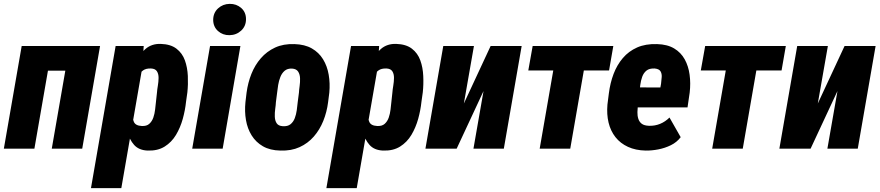

<svg xmlns="http://www.w3.org/2000/svg" viewBox="-33 -765 4526 988"><path d="M374 -528.3 352.1 -401.4H162.6L185.1 -528.3ZM235.8 -528.3 144 0H-13.2L78.6 -528.3ZM481.9 -528.3 390.1 0H233.4L325.2 -528.3Z M699.2 -418 591.3 203.1H435.1L562 -528.3H706.5ZM931.2 -290 924.3 -241.2Q919.9 -198.2 907.5 -153.3Q895 -108.4 872.6 -70.8Q850.1 -33.2 814.2 -10.7Q778.3 11.7 726.1 9.8Q681.2 7.8 657 -19.5Q632.8 -46.9 622.6 -87.4Q612.3 -127.9 610.4 -170.2Q608.4 -212.4 609.4 -243.2L614.3 -278.3Q620.1 -313.5 631.6 -358.4Q643.1 -403.3 663.6 -444.6Q684.1 -485.8 715.8 -513.2Q747.6 -540.5 793.9 -539.1Q845.2 -537.6 875.2 -514.4Q905.3 -491.2 918.5 -454.3Q931.6 -417.5 933.6 -374Q935.5 -330.6 931.2 -290ZM769.5 -240.7 774.9 -290Q775.9 -304.2 779.3 -324Q782.7 -343.8 783 -364Q783.2 -384.3 774.7 -397.9Q766.1 -411.6 744.1 -412.6Q718.3 -413.6 703.1 -402.6Q688 -391.6 679.9 -373.3Q671.9 -355 668.7 -333.7Q665.5 -312.5 664.1 -292.5L656.7 -231Q653.3 -209.5 650.4 -183.3Q647.5 -157.2 656 -137.7Q664.6 -118.2 696.3 -116.7Q721.2 -115.2 735.1 -127.7Q749 -140.1 755.9 -159.7Q762.7 -179.2 765.1 -200.9Q767.6 -222.7 769.5 -240.7Z M1204.1 -528.3 1112.8 0H956.1L1047.9 -528.3ZM1064 -662.1Q1064 -698.7 1088.9 -721.7Q1113.8 -744.6 1148.9 -745.1Q1183.6 -745.6 1208.3 -723.9Q1232.9 -702.1 1232.9 -666.5Q1232.9 -630.4 1208 -607.4Q1183.1 -584.5 1147.9 -584Q1113.3 -583.5 1088.9 -605.2Q1064.5 -627 1064 -662.1Z M1230 -239.3 1235.8 -288.1Q1242.7 -339.4 1260.7 -384.8Q1278.8 -430.2 1309.3 -465.3Q1339.8 -500.5 1382.6 -520.3Q1425.3 -540 1481.9 -538.1Q1535.2 -536.6 1571.5 -515.9Q1607.9 -495.1 1629.4 -460Q1650.9 -424.8 1658.4 -380.6Q1666 -336.4 1661.6 -288.6L1655.3 -238.8Q1648.9 -188.5 1630.6 -142.8Q1612.3 -97.2 1581.8 -62.3Q1551.3 -27.3 1508.5 -7.8Q1465.8 11.7 1409.7 9.8Q1356.4 8.8 1320.1 -12.2Q1283.7 -33.2 1262 -68.1Q1240.2 -103 1232.7 -147.2Q1225.1 -191.4 1230 -239.3ZM1393.1 -288.6 1386.7 -238.8Q1386.2 -225.1 1383.3 -205.1Q1380.4 -185.1 1381.1 -164.8Q1381.8 -144.5 1390.6 -130.9Q1399.4 -117.2 1421.4 -115.7Q1447.3 -113.8 1461.9 -125.7Q1476.6 -137.7 1483.9 -157Q1491.2 -176.3 1494.1 -198Q1497.1 -219.7 1499 -239.3L1505.4 -289.1Q1505.9 -302.2 1508.8 -322.3Q1511.7 -342.3 1511 -362.3Q1510.3 -382.3 1501.2 -396.5Q1492.2 -410.6 1469.7 -412.1Q1446.3 -413.1 1431.9 -400.9Q1417.5 -388.7 1409.7 -368.9Q1401.9 -349.1 1398.4 -327.6Q1395 -306.2 1393.1 -288.6Z M1910.6 -418 1802.7 203.1H1646.5L1773.4 -528.3H1918ZM2142.6 -290 2135.7 -241.2Q2131.3 -198.2 2118.9 -153.3Q2106.4 -108.4 2084 -70.8Q2061.5 -33.2 2025.6 -10.7Q1989.7 11.7 1937.5 9.8Q1892.6 7.8 1868.4 -19.5Q1844.2 -46.9 1834 -87.4Q1823.7 -127.9 1821.8 -170.2Q1819.8 -212.4 1820.8 -243.2L1825.7 -278.3Q1831.5 -313.5 1843 -358.4Q1854.5 -403.3 1875 -444.6Q1895.5 -485.8 1927.2 -513.2Q1959 -540.5 2005.4 -539.1Q2056.6 -537.6 2086.7 -514.4Q2116.7 -491.2 2129.9 -454.3Q2143.1 -417.5 2145 -374Q2147 -330.6 2142.6 -290ZM1981 -240.7 1986.3 -290Q1987.3 -304.2 1990.7 -324Q1994.1 -343.8 1994.4 -364Q1994.6 -384.3 1986.1 -397.9Q1977.5 -411.6 1955.6 -412.6Q1929.7 -413.6 1914.6 -402.6Q1899.4 -391.6 1891.4 -373.3Q1883.3 -355 1880.1 -333.7Q1877 -312.5 1875.5 -292.5L1868.2 -231Q1864.7 -209.5 1861.8 -183.3Q1858.9 -157.2 1867.4 -137.7Q1876 -118.2 1907.7 -116.7Q1932.6 -115.2 1946.5 -127.7Q1960.4 -140.1 1967.3 -159.7Q1974.1 -179.2 1976.6 -200.9Q1979 -222.7 1981 -240.7Z M2354 -232.4 2491.7 -528.3H2651.4L2559.6 0H2403.3L2455.1 -296.4L2316.9 0H2156.2L2248 -528.3H2405.8Z M2993.2 -528.3 2901.4 0H2744.1L2835.9 -528.3ZM3123 -528.3 3101.1 -402.3H2685.5L2708 -528.3Z M3289.6 9.8Q3237.8 8.8 3198.5 -9.3Q3159.2 -27.3 3134 -59.3Q3108.9 -91.3 3098.6 -134Q3088.4 -176.8 3092.8 -227.1L3100.1 -284.7Q3106.9 -338.4 3124.5 -384.8Q3142.1 -431.2 3172.1 -466.3Q3202.1 -501.5 3245.6 -520.8Q3289.1 -540 3348.1 -538.1Q3401.4 -536.6 3436.3 -515.6Q3471.2 -494.6 3490.5 -459.5Q3509.8 -424.3 3515.6 -380.4Q3521.5 -336.4 3516.1 -289.1L3504.9 -212.4H3147.5L3165.5 -315.4L3365.2 -314.9L3368.7 -334.5Q3371.1 -352.1 3372.1 -369.4Q3373 -386.7 3365.5 -398.7Q3357.9 -410.6 3335.4 -412.6Q3308.1 -413.6 3293.5 -401.6Q3278.8 -389.6 3271.7 -369.9Q3264.6 -350.1 3261.7 -327.4Q3258.8 -304.7 3256.8 -284.7L3249.5 -226.6Q3247.6 -207 3247.1 -188.2Q3246.6 -169.4 3251.7 -153.6Q3256.8 -137.7 3269.3 -128.2Q3281.7 -118.7 3306.6 -117.7Q3336.9 -116.7 3363.8 -127.7Q3390.6 -138.7 3412.1 -160.2L3469.7 -59.1Q3449.7 -32.7 3419.2 -17.8Q3388.7 -2.9 3354.7 3.7Q3320.8 10.3 3289.6 9.8Z M3880.9 -528.3 3789.1 0H3631.8L3723.6 -528.3ZM4010.7 -528.3 3988.8 -402.3H3573.2L3595.7 -528.3Z M4175.3 -232.4 4313 -528.3H4472.7L4380.9 0H4224.6L4276.4 -296.4L4138.2 0H3977.5L4069.3 -528.3H4227.1Z"/></svg>

Font: Roboto Condensed Black
Style: Italic
Weight: 900
Italic angle: -12°
Designer: Christian Robertson
Foundry: Google
Version: Version 3.008; 2023